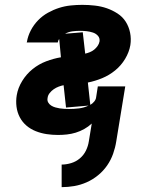

<svg xmlns="http://www.w3.org/2000/svg" viewBox="-20 -548 640 791"><path d="M234 223V130Q253 130 273 124Q293 118 309 104.5Q325 91 334 72.5Q343 54 346 34L358 -39Q344 -26 327 -16.5Q310 -7 292 -1.5Q274 4 255.5 6Q237 8 219 8Q195 8 172 4.5Q149 1 127.5 -7.5Q106 -16 89 -30.5Q72 -45 61.5 -65Q51 -85 48 -108.5Q45 -132 49 -156Q54 -186 71.5 -214.5Q89 -243 114.5 -263.5Q140 -284 170.5 -295.5Q201 -307 231 -312L224 -387Q221 -384 220 -380.5Q219 -377 218 -373H90L91 -376Q95 -400 107 -423Q119 -446 137 -464.5Q155 -483 177.5 -495.5Q200 -508 223.5 -515.5Q247 -523 271.5 -525.5Q296 -528 319 -528Q345 -528 371 -525Q397 -522 420 -514Q443 -506 464 -492.5Q485 -479 498 -458.5Q511 -438 516 -413Q521 -388 517 -362Q512 -333 495.5 -305.5Q479 -278 454.5 -258Q430 -238 401 -226Q372 -214 342 -208L352 -116Q361 -121 368 -129.5Q375 -138 376 -147L383 -192H496L459 34Q455 60 446 85.5Q437 111 421.5 133.5Q406 156 384 174Q362 192 337 203Q312 214 286 218.5Q260 223 234 223ZM331 -327Q340 -329 350 -333Q360 -337 368 -343.5Q376 -350 382 -358.5Q388 -367 390 -377Q392 -391 383.5 -400.5Q375 -410 362.5 -414Q350 -418 337 -419.5Q324 -421 310 -421Q295 -421 279 -419Q263 -417 248 -409L321 -415ZM265 -99Q285 -99 305.5 -101.5Q326 -104 345 -113L252 -105L242 -197Q232 -195 221.5 -191Q211 -187 201.5 -180.5Q192 -174 184.5 -164.5Q177 -155 176 -144Q174 -134 178.5 -126Q183 -118 191 -113Q199 -108 208 -105.5Q217 -103 226 -101.5Q235 -100 245 -99.5Q255 -99 265 -99Z"/></svg>

Font: Iosevka Aile Extrabold
Style: Italic
Weight: 800
Italic angle: -9°
Designer: Belleve Invis
Foundry: Belleve Invis
Version: Version 31.1.0; ttfautohint (v1.8.4)